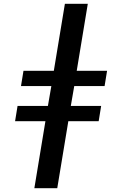

<svg xmlns="http://www.w3.org/2000/svg" viewBox="-20 -843 640 1006"><path d="M160 143 218 -208H59L72 -288H231L249 -392H90L103 -472H262L320 -823H440L382 -472H541L528 -392H369L351 -288H510L497 -208H338L280 143Z"/></svg>

Font: Iosevka Extended Oblique
Style: Bold
Weight: 700
Width: 7
Italic angle: -9°
Monospace: yes
Designer: Belleve Invis
Foundry: Belleve Invis
Version: Version 32.5.0; ttfautohint (v1.8.4)